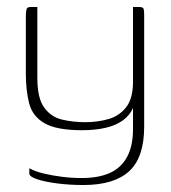

<svg xmlns="http://www.w3.org/2000/svg" viewBox="-20 -419 490 550"><path d="M219 111Q180 111 144.5 106.5Q109 102 86.5 94.5Q64 87 64 78V63Q80 72 105 78Q130 84 158 87.5Q186 91 214 91Q262 91 294.5 76.5Q327 62 344 30.5Q361 -1 361 -49V-110Q353 -90 333 -75Q313 -60 283 -53Q253 -46 215 -46Q142 -46 107.5 -66Q73 -86 63.5 -123Q54 -160 54 -209V-366Q54 -381 55 -388Q56 -395 59 -397Q62 -399 69 -399H87Q87 -373 87 -347.5Q87 -322 87 -297Q87 -272 87 -246.5Q87 -221 87 -195Q87 -138 106.5 -111Q126 -84 157.5 -76.5Q189 -69 224 -69Q260 -69 291 -78Q322 -87 341.5 -112Q361 -137 361 -185V-399H376Q387 -399 390 -396Q393 -393 393 -375V-56Q393 32 350 71.5Q307 111 219 111Z"/></svg>

Font: Genos Thin ExtraLight
Style: Regular
Weight: 250
Version: Version 1.010